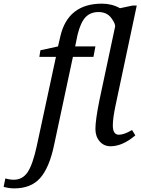

<svg xmlns="http://www.w3.org/2000/svg" viewBox="-160 -790 773 1050"><path d="M251 -536.1H361.8L351.1 -479H238.8L134.8 7.8Q108.9 128.4 59.1 184.3Q9.3 240.2 -82 240.2Q-110.4 240.2 -140.1 231.9L-130.9 186Q-106 192.9 -85 192.9Q-36.6 192.9 -8.8 151.4Q19 109.9 41 8.8L146 -479H55.2L61 -515.1L157.2 -536.1L169.9 -590.8Q211.4 -770 397.9 -770Q451.7 -770 496.1 -745.1L565.9 -759.8H587.9L472.2 -214.8Q457 -143.6 457 -104Q457 -53.2 490.2 -53.2Q519 -53.2 562 -79.1L580.1 -49.8Q510.3 9.8 444.8 9.8Q407.7 9.8 384.8 -17.1Q361.8 -43.9 361.8 -85Q361.8 -132.3 383.8 -242.2L469.2 -643.1Q472.7 -658.7 448.7 -691.4Q424.8 -724.1 378.9 -724.1Q334.5 -724.1 307.6 -695.8Q280.8 -667.5 264.2 -600.1Z"/></svg>

Font: Droid Serif
Style: Italic
Weight: 400
Italic angle: -12°
Designer: Monotype Design team
Foundry: Monotype Imaging Inc.
Version: Version 1.03